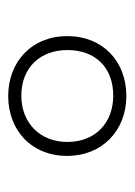

<svg xmlns="http://www.w3.org/2000/svg" viewBox="50 -814 328 468"><g transform="rotate(90 214.0 -580.0)"><path d="M214 -436C298 -436 360 -493 360 -580C360 -665 298 -724 214 -724C130 -724 68 -667 68 -580C68 -493 131 -436 214 -436ZM213 -468C144 -468 102 -515 102 -580C102 -648 144 -692 213 -692C280 -692 326 -648 326 -580C326 -515 281 -468 213 -468Z"/></g></svg>

Font: Noto Sans Malayalam ExtraLight
Style: Regular
Weight: 200
Designer: Jelle Bosma - Monotype Design Team
Foundry: Monotype Imaging Inc.
Version: Version 2.104